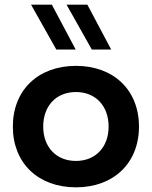

<svg xmlns="http://www.w3.org/2000/svg" viewBox="-20 -792 650 822"><path d="M305 -510C143 -510 35 -406 35 -250C35 -94 143 10 305 10C467 10 575 -94 575 -250C575 -406 467 -510 305 -510ZM305 -103C221 -103 165 -162 165 -250C165 -339 221 -398 305 -398C389 -398 445 -339 445 -250C445 -162 389 -103 305 -103ZM304 -580 202 -772H113L221 -580ZM456 -580 354 -772H265L373 -580Z"/></svg>

Font: Gully SemiBold
Style: Regular
Weight: 600
Designer: jaikishan Patel
Foundry: MagicType
Version: Version 1.000;Glyphs 3.2 (3242)